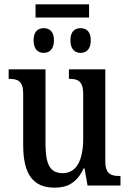

<svg xmlns="http://www.w3.org/2000/svg" viewBox="-20 -856 598 886"><path d="M144 -775H391V-836H144ZM182 -612C207 -612 229 -628 229 -670C229 -712 207 -726 182 -726C156 -726 135 -712 135 -670C135 -628 156 -612 182 -612ZM352 -612C377 -612 399 -628 399 -670C399 -712 377 -726 352 -726C326 -726 305 -712 305 -670C305 -628 326 -612 352 -612ZM232 10C290 10 334 -11 366 -79H370L384 0H536V-44H531C495 -44 466 -51 466 -111V-536H298V-492H301C337 -492 364 -484 364 -421V-218C364 -121 336 -57 269 -57C207 -57 190 -104 190 -195V-536H20V-492H23C62 -492 87 -482 87 -424V-186C87 -49 135 10 232 10Z"/></svg>

Font: Noto Serif Condensed Medium
Style: Regular
Weight: 500
Width: 3
Designer: Monotype Design Team
Foundry: Monotype Imaging Inc.
Version: Version 2.015